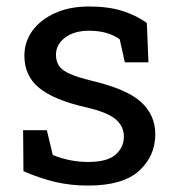

<svg xmlns="http://www.w3.org/2000/svg" viewBox="-20 -558 539 588"><path d="M250 10.3Q196.8 10.3 150.4 -0.5Q104 -11.2 51.8 -33.7L50.8 -159.2H123.5L141.6 -83.5Q193.4 -62 250 -62Q308.6 -62 334 -84.5Q359.4 -106.9 359.4 -140.1Q359.4 -171.4 333.7 -193.1Q308.1 -214.8 240.7 -230Q145 -252 99.9 -288.8Q54.7 -325.7 54.7 -387.2Q54.7 -430.2 79.6 -464.4Q104.5 -498 148.9 -518.1Q193.4 -538.1 252.4 -538.1Q312.5 -538.1 355.2 -524.4Q397.9 -510.7 429.7 -487.8L434.6 -367.2H362.3L346.7 -437.5Q311 -463.9 252.4 -463.9Q207.5 -463.9 179.4 -442.9Q151.4 -421.9 151.4 -390.1Q151.4 -372.1 159.7 -357.9Q168.5 -342.8 194.8 -331.5Q221.2 -320.3 257.8 -311.5Q368.2 -285.6 411.9 -245.6Q455.6 -205.6 455.6 -147Q455.6 -80.1 406 -34.9Q356.4 10.3 250 10.3Z"/></svg>

Font: Battambang
Style: Regular
Weight: 400
Designer: Danh Hong
Version: Version 8.002; ttfautohint (v1.8.3)